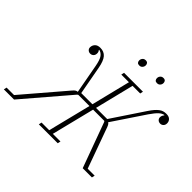

<svg xmlns="http://www.w3.org/2000/svg" viewBox="-246 -1129 1386 1386"><g transform="rotate(45 446.5 -436.5)"><path d="M-52 -23H24L296 -341Q307 -354 314.5 -359Q322 -364 333 -365L292 -588Q282 -642 266.5 -663Q251 -684 228 -689L227 -685Q236 -676 236 -660Q236 -643 226 -633Q216 -623 201 -623Q187 -623 177.5 -632Q168 -641 168 -654Q168 -675 182 -690Q196 -705 224 -705Q262 -705 284 -679.5Q306 -654 317 -594L357 -376H471L545 -675H467L472 -698H665L660 -675H582L508 -376H622L786 -622Q802 -646 815.5 -661.5Q829 -677 842 -687Q855 -697 868.5 -701Q882 -705 898 -705Q924 -705 937 -692Q950 -679 950 -660Q950 -643 940 -633Q930 -623 916 -623Q901 -623 891.5 -632Q882 -641 882 -654Q882 -671 894 -685V-689Q884 -687 875 -682.5Q866 -678 856 -669Q846 -660 834 -645.5Q822 -631 807 -609L643 -364Q648 -362 652.5 -356.5Q657 -351 663 -336L776 -23H847L842 0H748L621 -347L616 -352H502L420 -23H498L493 0H300L305 -23H383L465 -352H351L344 -347L47 0H-57ZM512 -813Q498 -813 492 -820.5Q486 -828 486 -838Q486 -842 486.5 -845.5Q487 -849 489 -854Q493 -862 500 -867.5Q507 -873 519 -873Q533 -873 539 -865.5Q545 -858 545 -848Q545 -844 544.5 -840.5Q544 -837 542 -832Q538 -824 531 -818.5Q524 -813 512 -813ZM693 -813Q679 -813 673 -820.5Q667 -828 667 -838Q667 -842 667.5 -845.5Q668 -849 670 -854Q674 -862 681 -867.5Q688 -873 700 -873Q714 -873 720 -865.5Q726 -858 726 -848Q726 -844 725.5 -840.5Q725 -837 723 -832Q719 -824 712 -818.5Q705 -813 693 -813Z"/></g></svg>

Font: IBM Plex Serif ExtraLight
Style: Italic
Weight: 200
Italic angle: -14°
Designer: Mike Abbink, Paul van der Laan, Pieter van Rosmalen
Foundry: Bold Monday
Version: Version 2.5